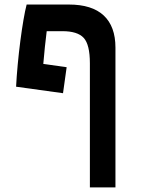

<svg xmlns="http://www.w3.org/2000/svg" viewBox="-20 -606 626 851"><path d="M378.4 224.6V-325.2Q378.4 -408.2 351.1 -438Q323.7 -467.8 256.8 -467.8H187Q182.6 -435.1 179 -398.4Q175.3 -361.8 171.9 -322.8L275.4 -308.1L259.3 -192.9L51.3 -221.7Q53.7 -268.1 58.6 -320.6Q63.5 -373 70.1 -424.1Q76.7 -475.1 84 -517.6Q91.3 -560.1 98.1 -585.9H285.2Q387.7 -585.9 439.7 -537.4Q491.7 -488.8 491.7 -395V224.6Z"/></svg>

Font: CaskaydiaCove NF SemiBold
Style: Regular
Weight: 600
Designer: Aaron Bell
Foundry: Saja Typeworks
Version: Version 2111.001; VTT 6.35;Nerd Fonts 3.2.1